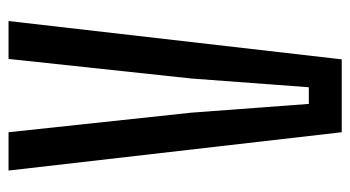

<svg xmlns="http://www.w3.org/2000/svg" viewBox="-210 -630 840 461"><g transform="rotate(-90 210.5 -400.0)"><path d="M123 0 31 -800H123L170 -361L191 -79H231L252 -361L299 -800H390L298 0Z"/></g></svg>

Font: Big Shoulders Text Medium
Style: Regular
Weight: 500
Designer: Patric King
Foundry: XO Type Co
Version: Version 1.000; ttfautohint (v1.8.2)